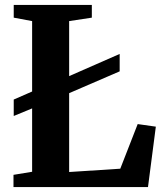

<svg xmlns="http://www.w3.org/2000/svg" viewBox="-20 -763 666 783"><path d="M35 0V-50L111 -62.5V-677L36 -691V-743H354.5V-691L262 -677V-61.5L470.5 -75L541.5 -257L615.5 -246.5L583.5 0ZM36 -290V-357L152.5 -408L198 -424.5L468 -543V-472L197 -355L152.5 -338Z"/></svg>

Font: Merriweather 48pt
Style: Bold
Weight: 700
Version: Version 2.100